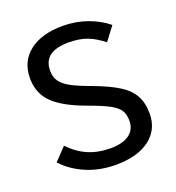

<svg xmlns="http://www.w3.org/2000/svg" viewBox="-131 -814 850 929"><g transform="rotate(-20 294.0 -350.0)"><path d="M42 -99 103 -163Q147 -117 198 -95.5Q249 -74 311 -74Q375 -74 408.5 -99Q442 -124 442 -168Q442 -201 429 -222Q416 -243 381 -262Q346 -281 274 -307Q161 -348 110.5 -398Q60 -448 60 -525Q60 -612 123 -661Q186 -710 294 -710Q361 -710 420 -689Q479 -668 523 -632L470 -562Q429 -595 389 -610Q349 -625 294 -625Q164 -625 164 -526Q164 -493 180.5 -470.5Q197 -448 231.5 -429.5Q266 -411 332 -387Q412 -357 458 -328Q504 -299 525 -261Q546 -223 546 -168Q546 -85 483 -37.5Q420 10 309 10Q226 10 157 -19.5Q88 -49 42 -99Z"/></g></svg>

Font: Niramit Medium
Style: Regular
Weight: 500
Designer: Katatrad Aksorn Co.,Ltd.
Foundry: Cadson Demak Co.,Ltd.
Version: Version 1.000; ttfautohint (v1.6)